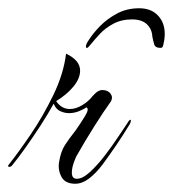

<svg xmlns="http://www.w3.org/2000/svg" viewBox="-40 -432 419 465"><path d="M297 -412Q326 -412 342.5 -394.5Q359 -377 359 -350Q359 -338 356 -326Q356 -324 354.5 -320Q353 -316 349 -316Q336 -316 333.5 -324.5Q331 -333 329 -343Q328 -362 315.5 -373.5Q303 -385 280 -385Q254 -385 234.5 -374.5Q215 -364 202 -350Q189 -336 181 -326Q173 -316 171 -316Q168 -316 168 -319Q168 -325 175 -335Q185 -351 202 -368.5Q219 -386 243 -399Q267 -412 297 -412ZM142 13Q118 13 109 -3.5Q100 -20 103 -39Q107 -65 117.5 -81Q128 -97 143 -116Q155 -133 166 -151Q177 -169 169 -172Q164 -168 152 -163Q140 -158 127 -158Q116 -158 105.5 -163Q95 -168 90 -181Q77 -157 58.5 -128.5Q40 -100 21.5 -74Q3 -48 -11 -31Q-15 -27 -18.5 -28Q-22 -29 -19 -33Q4 -62 34 -106Q64 -150 89 -201.5Q114 -253 120 -302Q154 -286 154 -261Q154 -242 138 -222.5Q122 -203 96 -187Q109 -168 129 -168Q144 -168 159.5 -177.5Q175 -187 184 -199Q192 -208 197.5 -211Q203 -214 207 -214Q221 -214 227.5 -205.5Q234 -197 229 -187Q211 -162 188 -125.5Q165 -89 147 -57Q144 -53 139 -39Q134 -25 134 -14Q134 1 146 1Q160 1 178 -15.5Q196 -32 214 -55.5Q232 -79 246.5 -101Q261 -123 268 -133Q273 -142 276 -142Q277 -142 277 -140Q277 -136 274 -131Q259 -106 242 -81Q225 -56 208 -33Q192 -12 175.5 0.5Q159 13 142 13Z"/></svg>

Font: The Nautigal
Style: Regular
Weight: 400
Designer: Robert E. Leuschke
Foundry: Robert E. Leuschke
Version: Version 1.100; ttfautohint (v1.8.3)